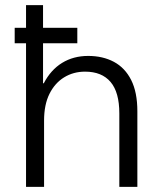

<svg xmlns="http://www.w3.org/2000/svg" viewBox="-20 -725 594 745"><path d="M37 -557V-617H280V-557ZM81 0V-705H147V-402H150Q177 -454 221 -481Q265 -508 322 -508Q379 -508 422 -485Q465 -462 489 -414.5Q513 -367 513 -293V0H443V-285Q443 -367 409 -407Q375 -447 310 -447Q265 -447 229 -425Q193 -403 172 -361Q151 -319 151 -257V0Z"/></svg>

Font: DM Sans 36pt Light
Style: Regular
Weight: 300
Designer: Colophon Foundry, Jonny Pinhorn
Foundry: Colophon Foundry
Version: Version 4.004;gftools[0.9.30]